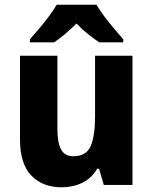

<svg xmlns="http://www.w3.org/2000/svg" viewBox="-20 -786 650 816"><path d="M543 -549V0H421L401 -69H393Q369 -28 329.5 -9Q290 10 242 10Q161 10 113 -40Q65 -90 65 -192V-549H224V-237Q224 -180 239.5 -151Q255 -122 291 -122Q347 -122 365.5 -165.5Q384 -209 384 -290V-549ZM390 -766Q410 -732 443 -691Q476 -650 504 -619V-606H402Q379 -621 354 -641Q329 -661 305 -686Q280 -661 256 -641Q232 -621 210 -606H107V-619Q124 -638 146 -664Q168 -690 188.5 -717.5Q209 -745 221 -766Z"/></svg>

Font: Noto Sans Kannada SemiCondensed ExtraBold
Style: Regular
Weight: 800
Width: 4
Designer: Jelle Bosma - Monotype Design Team
Foundry: Monotype Imaging Inc.
Version: Version 2.005; ttfautohint (v1.8.4.7-5d5b)